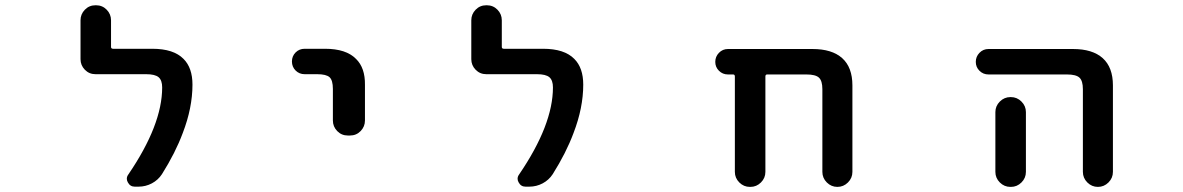

<svg xmlns="http://www.w3.org/2000/svg" viewBox="-20 -736 4540 737"><path d="M497.1 -19.5Q479.5 -19.5 470.7 -36.1Q466.8 -43 466.8 -49.8Q466.8 -58.6 472.7 -66.4Q602.5 -256.8 602.5 -400.4Q602.5 -427.7 588.9 -439.5Q575.2 -451.2 541 -451.2H346.7Q322.3 -451.2 305.7 -468.3Q289.1 -485.4 289.1 -508.8V-658.2Q289.1 -681.6 305.7 -698.7Q322.3 -715.8 346.7 -715.8H348.6Q373 -715.8 389.6 -698.7Q406.2 -681.6 406.2 -658.2V-555.7Q406.2 -548.8 414.1 -548.8H564.5Q646.5 -548.8 684.6 -509.8Q718.8 -475.6 718.8 -411.1Q718.8 -322.3 681.6 -225.6Q653.3 -149.4 601.6 -67.4Q586.9 -44.9 563 -32.2Q539.1 -19.5 511.7 -19.5Z M1315.4 -215.8Q1291 -215.8 1274.4 -232.9Q1257.8 -250 1257.8 -273.4V-394.5Q1257.8 -427.7 1245.1 -439.5Q1232.4 -451.2 1197.3 -451.2H1149.4Q1128.9 -451.2 1114.7 -465.3Q1100.6 -479.5 1100.6 -500Q1100.6 -520.5 1114.7 -534.7Q1128.9 -548.8 1149.4 -548.8H1227.5Q1308.6 -548.8 1346.7 -509.8Q1381.8 -475.6 1380.9 -410.2V-273.4Q1380.9 -250 1364.3 -232.9Q1347.7 -215.8 1323.2 -215.8Z M1997.1 -19.5Q1979.5 -19.5 1970.7 -36.1Q1966.8 -43 1966.8 -49.8Q1966.8 -58.6 1972.7 -66.4Q2102.5 -256.8 2102.5 -400.4Q2102.5 -427.7 2088.9 -439.5Q2075.2 -451.2 2041 -451.2H1846.7Q1822.3 -451.2 1805.7 -468.3Q1789.1 -485.4 1789.1 -508.8V-658.2Q1789.1 -681.6 1805.7 -698.7Q1822.3 -715.8 1846.7 -715.8H1848.6Q1873 -715.8 1889.6 -698.7Q1906.2 -681.6 1906.2 -658.2V-555.7Q1906.2 -548.8 1914.1 -548.8H2064.5Q2146.5 -548.8 2184.6 -509.8Q2218.8 -475.6 2218.8 -411.1Q2218.8 -322.3 2181.6 -225.6Q2153.3 -149.4 2101.6 -67.4Q2086.9 -44.9 2063 -32.2Q2039.1 -19.5 2011.7 -19.5Z M3136.7 -76.2V-393.6Q3136.7 -425.8 3123.5 -438Q3110.4 -450.2 3075.2 -450.2H2924.8Q2918 -450.2 2918 -442.4V-76.2Q2918 -52.7 2900.9 -35.6Q2883.8 -18.6 2860.4 -18.6H2858.4Q2835 -18.6 2817.9 -35.6Q2800.8 -52.7 2800.8 -76.2V-442.4Q2800.8 -450.2 2793.9 -450.2H2774.4Q2753.9 -450.2 2739.7 -464.4Q2725.6 -478.5 2725.6 -498.5Q2725.6 -518.6 2739.7 -533.2Q2753.9 -547.9 2774.4 -547.9H3098.6Q3173.8 -547.9 3212.9 -512.7Q3252 -477.5 3252 -408.2V-76.2Q3252 -52.7 3234.9 -35.6Q3217.8 -18.6 3194.3 -18.6Q3170.9 -18.6 3153.8 -35.6Q3136.7 -52.7 3136.7 -76.2Z M4136.7 -76.2V-393.6Q4136.7 -425.8 4123.5 -438Q4110.4 -450.2 4075.2 -450.2H3774.4Q3753.9 -450.2 3739.7 -464.4Q3725.6 -478.5 3725.6 -498.5Q3725.6 -518.6 3739.7 -533.2Q3753.9 -547.9 3774.4 -547.9H4098.6Q4173.8 -547.9 4212.9 -512.7Q4252 -477.5 4252 -408.2V-76.2Q4252 -52.7 4234.9 -35.6Q4217.8 -18.6 4194.3 -18.6Q4170.9 -18.6 4153.8 -35.6Q4136.7 -52.7 4136.7 -76.2ZM3858.4 -18.6Q3835 -18.6 3817.9 -35.6Q3800.8 -52.7 3800.8 -76.2V-305.7Q3800.8 -329.1 3817.9 -346.2Q3835 -363.3 3858.4 -363.3H3860.4Q3883.8 -363.3 3900.9 -346.2Q3918 -329.1 3918 -305.7V-76.2Q3918 -52.7 3900.9 -35.6Q3883.8 -18.6 3860.4 -18.6Z"/></svg>

Font: Rounded Mgen+ 1mn medium
Style: Regular
Weight: 500
Designer: [Source Han Sans]
Ryoko NISHIZUKA  (kana & ideographs); Paul D. Hunt (Latin, Greek & Cyrillic); Wenlong ZHANG  (bopomofo
Version: Version 1.059.20150602